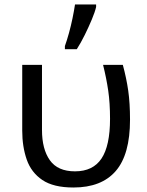

<svg xmlns="http://www.w3.org/2000/svg" viewBox="-20 -825 653 855"><path d="M307 10Q218 10 168.5 -23.5Q119 -57 99 -114.5Q79 -172 79 -243V-536H167V-246Q167 -161 202 -111.5Q237 -62 314 -62Q394 -62 432 -119Q470 -176 470 -296Q470 -366 462 -421Q454 -476 439 -536H527Q543 -477 551 -421.5Q559 -366 559 -292Q559 -137 495.5 -63.5Q432 10 307 10ZM269 -620Q278 -645 287 -677.5Q296 -710 303 -744Q310 -778 314 -805H408V-794Q403 -772 389 -738.5Q375 -705 357.5 -669.5Q340 -634 322 -606H269Z"/></svg>

Font: TSCustom
Style: Regular
Weight: 400
Designer: Monotype Design Team
Foundry: Monotype Imaging Inc.
Version: Version 2.004; ttfautohint (v1.8.3) -l 8 -r 50 -G 200 -x 14 